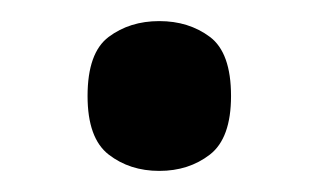

<svg xmlns="http://www.w3.org/2000/svg" viewBox="-20 -155 302 182"><path d="M131 7Q103 7 83 -8.5Q63 -24 63 -64Q63 -105 83 -120Q103 -135 131 -135Q159 -135 179 -120Q199 -105 199 -64Q199 -24 179 -8.5Q159 7 131 7Z"/></svg>

Font: Noto Serif Tamil Medium
Style: Regular
Weight: 500
Designer: Indian Type Foundry, Tom Grace, and the Monotype Design Team
Foundry: Monotype Imaging Inc.
Version: Version 2.004; ttfautohint (v1.8.4.7-5d5b)